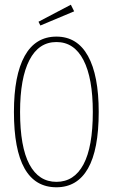

<svg xmlns="http://www.w3.org/2000/svg" viewBox="-20 -782 478 813"><path d="M219 11Q39 11 39 -308Q39 -463 84.5 -545Q130 -627 219 -627Q307 -627 352.5 -545Q398 -463 398 -308Q398 -148 352.5 -68.5Q307 11 219 11ZM219 -12Q294 -12 333.5 -86Q373 -160 373 -308Q373 -451 333.5 -527.5Q294 -604 219 -604Q144 -604 104.5 -527.5Q65 -451 65 -308Q65 -160 104.5 -86Q144 -12 219 -12ZM151 -674 143 -690 280 -762 294 -734Z"/></svg>

Font: Inconsolata SemiCondensed ExtraLight
Style: Regular
Weight: 200
Width: 4
Monospace: yes
Designer: Raph Levien, Cyreal, Brenton Simpson
Foundry: Raph Levien, Cyreal, Google
Version: Version 3.100; ttfautohint (v1.8.4.7-5d5b)